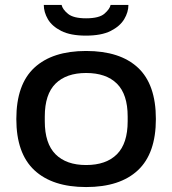

<svg xmlns="http://www.w3.org/2000/svg" viewBox="-20 -744 697 776"><path d="M327 -600Q265 -600 227.5 -619Q190 -638 173.5 -666.5Q157 -695 157 -724H229Q233 -706 255 -688Q277 -670 328 -670Q381 -670 402.5 -689Q424 -708 427 -724H499Q499 -695 482 -666.5Q465 -638 427.5 -619Q390 -600 327 -600ZM328 12Q192 12 119 -56Q46 -124 46 -263Q46 -403 119 -470.5Q192 -538 328 -538Q465 -538 537.5 -470.5Q610 -403 610 -263Q610 -124 537.5 -56Q465 12 328 12ZM328 -77Q409 -77 452.5 -120.5Q496 -164 496 -254V-273Q496 -363 452.5 -406Q409 -449 328 -449Q248 -449 204.5 -406Q161 -363 161 -273V-254Q161 -164 204.5 -120.5Q248 -77 328 -77Z"/></svg>

Font: Archivo SemiExpanded Medium
Style: Regular
Weight: 500
Width: 6
Designer: Hector Gatti
Foundry: Omnibus-Type
Version: Version 2.001; ttfautohint (v1.8.3)